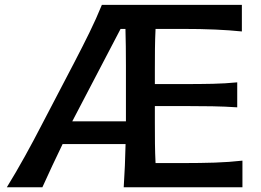

<svg xmlns="http://www.w3.org/2000/svg" viewBox="-20 -787 1096 807"><path d="M8.8 0Q46.4 -61 84.7 -130.1Q123 -199.2 154.3 -260.3L293 -525.9Q327.1 -591.3 355.7 -649.7Q384.3 -708 408.2 -766.6H996.6V-654.8Q944.3 -660.2 884.5 -662.8Q824.7 -665.5 743.7 -665.5H633.8Q631.8 -623.5 631.3 -581.5Q630.9 -539.6 630.9 -491.7V-433.6H749.5Q822.3 -433.6 875 -434.8Q927.7 -436 977.1 -440.9V-335.9Q924.8 -339.4 872.3 -340.3Q819.8 -341.3 748.5 -341.3H630.9V-271.5Q630.9 -224.6 631.3 -183.6Q631.8 -142.6 633.8 -101.6H752.9Q821.3 -101.6 882.1 -103.5Q942.9 -105.5 999 -111.8V0H500Q502.9 -46.9 504.9 -90.6Q506.8 -134.3 507.8 -181.6H243.2Q221.2 -136.7 199.7 -90.3Q178.2 -43.9 158.2 0ZM509.3 -276.9V-510.7Q509.3 -554.2 508.8 -592Q508.3 -629.9 507.3 -665.5H486.8L283.7 -276.9Z"/></svg>

Font: Pinar DS4-Medium
Style: Regular
Weight: 500
Designer: Amin Abedi
Version: Version 2.000